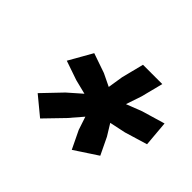

<svg xmlns="http://www.w3.org/2000/svg" viewBox="-101 -859 750 750"><g transform="rotate(45 274.0 -484.0)"><path d="M181.7 -267.5 105 -330.8 180 -409.2 235.8 -458.3 175.8 -473.3 95.8 -500.8 150.8 -597.5 232.5 -569.2 284.2 -544.2 294.2 -607.5 317.5 -700H424.2L400.8 -608.3L379.2 -544.2L443.3 -569.2L539.2 -597.5L548.3 -491.7L454.2 -463.3L387.5 -449.2L416.7 -401.7L450.8 -330.8L355.8 -268.3L320 -342.5L301.7 -397.5L255 -343.3Z"/></g></svg>

Font: Funnel Sans Light
Style: Bold Italic
Weight: 700
Italic angle: -14.036°
Version: Version 1.000